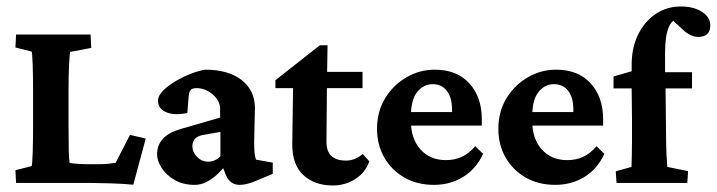

<svg xmlns="http://www.w3.org/2000/svg" viewBox="-20 -567 2221 595"><path d="M393.1 5.4Q362.8 2.4 324.2 1.2Q285.6 0 266.1 0H29.8L27.8 -39.6L78.1 -52.2Q80.1 -58.6 81.3 -94.7Q82.5 -130.9 82.5 -173.8V-285.6Q82.5 -330.1 81.3 -366Q80.1 -401.9 78.1 -407.2L27.8 -419.9L29.8 -460H260.7L262.7 -418.5L197.8 -406.2Q195.8 -402.3 194.1 -367.9Q192.4 -333.5 192.4 -285.6V-173.8Q192.4 -127.4 193.1 -99.6Q193.8 -71.8 195.8 -62Q220.2 -58.1 258.3 -58.1H287.6Q303.2 -58.1 316.7 -59.6Q330.1 -61 338.4 -62.5L382.8 -148.9L431.6 -137.7Z M583.5 5.9Q546.9 5.9 520.8 -9.5Q494.6 -24.9 480.7 -47.1Q466.8 -69.3 466.8 -88.9Q466.8 -146 539.1 -167L662.1 -202.6V-229.5Q662.1 -254.4 639.4 -274.2Q616.7 -293.9 588.4 -293.9Q575.7 -293.9 570.6 -287.8Q565.4 -281.7 564.5 -266.1L560.5 -216.8Q521 -208.5 495.4 -219.2Q469.7 -230 469.7 -254.9Q469.7 -270.5 485.6 -286.4Q501.5 -302.2 525.4 -316.2Q549.3 -330.1 574 -339.4Q598.6 -348.6 616.2 -351.1Q687 -351.1 728.3 -319.3Q769.5 -287.6 770 -233.4L767.6 -126.5Q767.6 -85.4 773.4 -72.3L825.2 -63V-28.3L772.9 -6.3Q743.7 5.9 723.1 5.9Q692.4 5.9 679.7 -25.4L665.5 -61.5L682.1 -58.6Q632.3 5.9 583.5 5.9ZM625 -65.9Q646 -65.9 663.1 -82.5V-158.2L612.8 -149.4Q576.2 -144.5 576.2 -113.3Q576.2 -95.2 590.8 -80.6Q605.5 -65.9 625 -65.9Z M1124.5 -66.9Q1112.3 -32.2 1081.1 -12.2Q1049.8 7.8 1011.2 7.8Q955.6 7.8 920.7 -23.9Q885.7 -55.7 885.7 -119.6L888.2 -293.9H833.5V-318.4L971.2 -426.8H995.1L993.2 -314.5L991.7 -128.9Q991.7 -96.7 1007.6 -83Q1023.4 -69.3 1051.8 -69.3Q1080.6 -69.3 1104 -89.8ZM956.1 -293.9V-344.2H1103.5V-293.9Z M1324.7 5.9Q1272.9 5.9 1233.2 -16.8Q1193.4 -39.6 1170.9 -78.9Q1148.4 -118.2 1148.4 -167.5Q1148.4 -221.7 1173.8 -262.9Q1199.2 -304.2 1240 -327.6Q1280.8 -351.1 1327.1 -351.1Q1396 -351.1 1434.6 -308.6Q1473.1 -266.1 1473.1 -197.3V-177.7H1242.2V-219.7H1394L1380.9 -199.7V-227.5Q1380.9 -264.2 1365 -285.2Q1349.1 -306.2 1320.8 -306.2Q1292.5 -306.2 1272.9 -282Q1253.4 -257.8 1253.4 -207.5V-191.4Q1253.4 -137.2 1283 -104Q1312.5 -70.8 1361.8 -70.8Q1388.7 -70.8 1410.4 -80.6Q1432.1 -90.3 1452.6 -113.8L1477.1 -90.3Q1455.1 -43 1415 -18.6Q1375 5.9 1324.7 5.9Z M1700.7 5.9Q1648.9 5.9 1609.1 -16.8Q1569.3 -39.6 1546.9 -78.9Q1524.4 -118.2 1524.4 -167.5Q1524.4 -221.7 1549.8 -262.9Q1575.2 -304.2 1616 -327.6Q1656.7 -351.1 1703.1 -351.1Q1772 -351.1 1810.5 -308.6Q1849.1 -266.1 1849.1 -197.3V-177.7H1618.2V-219.7H1770L1756.8 -199.7V-227.5Q1756.8 -264.2 1741 -285.2Q1725.1 -306.2 1696.8 -306.2Q1668.5 -306.2 1648.9 -282Q1629.4 -257.8 1629.4 -207.5V-191.4Q1629.4 -137.2 1658.9 -104Q1688.5 -70.8 1737.8 -70.8Q1764.6 -70.8 1786.4 -80.6Q1808.1 -90.3 1828.6 -113.8L1853 -90.3Q1831.1 -43 1791 -18.6Q1751 5.9 1700.7 5.9Z M2109.9 0H1890.6L1888.2 -36.1L1937 -49.8Q1937.5 -70.3 1938 -86.7Q1938.5 -103 1938.5 -127.9Q1938.5 -152.8 1938.5 -200.2L1937.5 -293V-366.7Q1937.5 -418.9 1957.3 -459.5Q1977.1 -500 2011.5 -523.4Q2045.9 -546.9 2089.8 -546.9Q2129.9 -546.9 2155.5 -530.3Q2181.2 -513.7 2181.2 -488.3Q2181.2 -452.6 2143.6 -452.6Q2121.1 -452.6 2097.7 -473.6L2052.2 -515.6L2087.9 -510.3Q2041 -510.3 2041 -402.8V-343.3L2042.5 -293L2043.5 -201.2Q2043.5 -161.1 2044.4 -120.1Q2045.4 -79.1 2047.9 -49.8L2112.3 -36.6ZM1881.3 -293V-330.1L1937.5 -346.2L1982.9 -343.3H2124.5V-293Z"/></svg>

Font: Lateef
Style: Bold
Weight: 700
Designer: SIL International
Foundry: SIL International
Version: Version 4.200